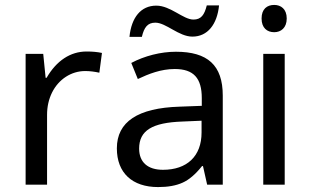

<svg xmlns="http://www.w3.org/2000/svg" viewBox="-20 -757 1272 787"><path d="M335 -545.9C269 -545.9 211.9 -508.8 170.9 -438H167L157.2 -536.1H85V0H172.9V-286.1C172.9 -319.8 179.7 -350.1 193.4 -377.9C220.7 -432.6 272.5 -465.8 329.1 -465.8C348.1 -465.8 367.2 -463.4 387.2 -459L397.9 -540C379.9 -543.9 358.9 -545.9 335 -545.9Z M768.6 -606.9C831.1 -606.9 870.1 -657.2 877.9 -734.9H827.6C817.9 -695.8 804.2 -676.8 772.9 -676.8C731 -676.8 679.2 -733.9 620.6 -733.9C557.6 -733.9 518.6 -685.5 510.7 -606H561.5C570.8 -645 585 -664.1 616.7 -664.1C660.6 -664.1 712.9 -606.9 768.6 -606.9ZM893.1 0V-365.2C893.1 -490.2 830.6 -544.9 701.2 -544.9C638.7 -544.9 572.3 -527.8 518.1 -499L544.9 -433.1C589.4 -454.1 639.6 -474.1 696.3 -474.1C773.9 -474.1 807.1 -436.5 807.1 -355V-323.2L716.3 -319.8C544.9 -314.5 459 -257.8 459 -148.9C459 -47.9 522.5 9.8 627.9 9.8C668.5 9.8 701.7 3.9 728.5 -8.3C754.9 -20 781.2 -42.5 808.1 -76.2H812L829.1 0ZM647.9 -61C585.9 -61 550.3 -91.8 550.3 -147.9C550.3 -222.2 604 -254.4 727.1 -258.8L806.2 -262.2V-213.9C806.2 -116.2 746.1 -61 647.9 -61Z M1052.2 -681.2C1052.2 -642.6 1074.7 -625 1104 -625C1131.3 -625 1155.3 -642.6 1155.3 -681.2C1155.3 -720.2 1131.3 -736.8 1104 -736.8C1074.7 -736.8 1052.2 -720.2 1052.2 -681.2ZM1147 -536.1H1059.1V0H1147Z"/></svg>

Font: Noto Reveo Sans
Style: Regular
Weight: 400
Designer: Monotype Design team
Foundry: Monotype Imaging Inc.
Version: Version 1.04